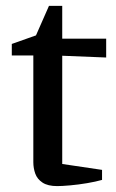

<svg xmlns="http://www.w3.org/2000/svg" viewBox="-20 -622 392 651"><path d="M174 9Q142 9 124 -3Q106 -15 99.5 -33.5Q93 -52 93 -72V-434H20V-473L102 -502L146 -602H191V-491H340V-427L191 -433V-66L326 -46V-12Q305 -6 275.5 -1Q246 4 218 6.5Q190 9 174 9Z"/></svg>

Font: Manuale Medium
Style: Regular
Weight: 500
Designer: Eduardo Tunni / Pablo Cosgaya
Foundry: Eduardo Tunni / Pablo Cosgaya
Version: Version 1.002